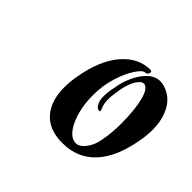

<svg xmlns="http://www.w3.org/2000/svg" viewBox="-88 -766 535 535"><g transform="rotate(45 179.0 -499.0)"><path d="M207 -340Q202 -340 197 -340Q192 -340 187 -341Q145 -346 122.5 -375.5Q100 -405 100 -454Q100 -464 101 -475Q102 -486 104 -498Q117 -575 152.5 -616.5Q188 -658 235 -658Q241 -658 241 -653Q241 -649 238 -645.5Q235 -642 230 -642Q221 -642 207 -621Q193 -600 182.5 -566.5Q172 -533 172 -495Q172 -442 190 -404Q208 -366 233 -366Q247 -366 260.5 -383.5Q274 -401 278 -427Q284 -459 284 -494Q284 -521 281.5 -544.5Q279 -568 276 -578Q271 -600 264 -609Q257 -618 250 -618Q240 -618 230 -602Q220 -586 215 -560Q214 -552 212 -540.5Q210 -529 210 -518Q210 -510 211 -502.5Q212 -495 215 -488Q221 -476 215 -476Q205 -476 199 -491Q195 -499 195 -514Q195 -525 197 -537.5Q199 -550 202 -564Q206 -583 216 -604Q226 -625 242 -640Q258 -655 278 -655Q286 -655 295 -652Q326 -642 342 -613Q358 -584 358 -543Q358 -533 357 -522.5Q356 -512 354 -501Q341 -422 303.5 -381Q266 -340 207 -340Z"/></g></svg>

Font: Tapestry
Style: Regular
Weight: 400
Designer: Robert E. Leuschke
Foundry: Robert E. Leuschke
Version: Version 1.010; ttfautohint (v1.8.4.7-5d5b)